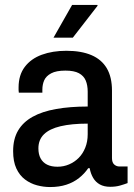

<svg xmlns="http://www.w3.org/2000/svg" viewBox="-20 -743 539 775"><path d="M182 12Q156 12 129.5 5Q103 -2 81 -18.5Q59 -35 46 -63Q33 -91 33 -133Q33 -182 53 -216Q73 -250 111.5 -271.5Q150 -293 206.5 -303Q263 -313 334 -313V-373Q334 -399 326 -418Q318 -437 298.5 -447.5Q279 -458 244 -458Q207 -458 186.5 -447Q166 -436 158.5 -419Q151 -402 151 -381V-369H56Q55 -374 55 -379Q55 -384 55 -390Q55 -440 80 -473Q105 -506 148.5 -522Q192 -538 248 -538Q308 -538 349 -520.5Q390 -503 411 -467.5Q432 -432 432 -377V-105Q432 -87 441 -79Q450 -71 462 -71H495V-4Q482 1 464.5 6Q447 11 425 11Q400 11 383 1.5Q366 -8 356 -25Q346 -42 342 -64H336Q321 -42 299 -24.5Q277 -7 248 2.5Q219 12 182 12ZM212 -70Q237 -70 259 -79.5Q281 -89 297.5 -105.5Q314 -122 324 -146.5Q334 -171 334 -201V-244Q269 -244 224.5 -233.5Q180 -223 157.5 -201Q135 -179 135 -144Q135 -120 144 -103.5Q153 -87 170 -78.5Q187 -70 212 -70ZM196 -591 271 -723H373L374 -720L274 -591Z"/></svg>

Font: Archivo SemiCondensed Medium
Style: Regular
Weight: 500
Width: 4
Designer: Hector Gatti
Foundry: Omnibus-Type
Version: Version 2.001